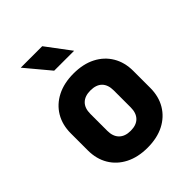

<svg xmlns="http://www.w3.org/2000/svg" viewBox="-221 -909 1043 1043"><g transform="rotate(-45 300.0 -387.5)"><path d="M300 10Q227 10 173 -17.5Q119 -45 89.5 -94.5Q60 -144 60 -210V-340Q60 -406 89.5 -455.5Q119 -505 173 -532.5Q227 -560 300 -560Q374 -560 427.5 -532.5Q481 -505 510.5 -455.5Q540 -406 540 -340V-210Q540 -144 510.5 -94.5Q481 -45 427.5 -17.5Q374 10 300 10ZM300 -120Q344 -120 367 -143.5Q390 -167 390 -210V-340Q390 -384 367 -407Q344 -430 300 -430Q257 -430 233.5 -407Q210 -384 210 -340V-210Q210 -167 233.5 -143.5Q257 -120 300 -120ZM237 -645 120 -785H285L390 -645Z"/></g></svg>

Font: JetBrains Mono NL ExtraBold
Style: Regular
Weight: 800
Designer: Philipp Nurullin, Konstantin Bulenkov
Foundry: JetBrains
Version: Version 2.304; ttfautohint (v1.8.4.7-5d5b)